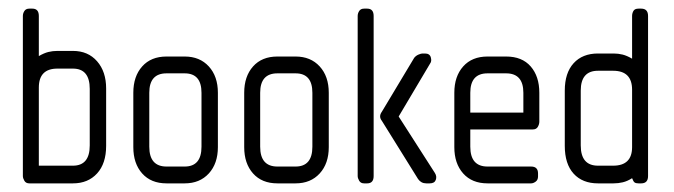

<svg xmlns="http://www.w3.org/2000/svg" viewBox="-20 -425 1563 445"><path d="M149 0H48Q40 0 36.5 -6Q33 -12 33 -17V-388Q33 -394 36.5 -399.5Q40 -405 48 -405H55Q70 -405 70 -388V-295Q82 -302 92 -304.5Q102 -307 113 -307H149Q184 -307 205 -283Q226 -259 226 -220V-87Q226 -46 205 -23Q184 0 149 0ZM188 -219Q188 -266 149 -266H113Q70 -266 70 -222V-41H149Q188 -41 188 -88Z M408 0H366Q330 0 309.5 -23Q289 -46 289 -84V-210Q289 -248 309.5 -271Q330 -294 366 -294H408Q443 -294 464 -271Q485 -248 485 -210V-84Q485 -46 464 -23Q443 0 408 0ZM447 -210Q447 -255 408 -255H366Q326 -255 326 -210V-85Q326 -39 366 -39H408Q447 -39 447 -85Z M665 0H623Q587 0 566.5 -23Q546 -46 546 -84V-210Q546 -248 566.5 -271Q587 -294 623 -294H665Q700 -294 721 -271Q742 -248 742 -210V-84Q742 -46 721 -23Q700 0 665 0ZM704 -210Q704 -255 665 -255H623Q583 -255 583 -210V-85Q583 -39 623 -39H665Q704 -39 704 -85Z M976 0H968Q956 0 949 -10L865 -145Q857 -155 865 -166L940 -291Q944 -296 950 -298.5Q956 -301 959 -301H965Q976 -301 978.5 -292Q981 -283 977 -278L904 -155L988 -24Q993 -16 990 -8Q987 0 976 0ZM831 0H824Q816 0 812.5 -6Q809 -12 809 -17V-388Q809 -394 812.5 -399.5Q816 -405 824 -405H831Q846 -405 846 -388V-17Q846 0 831 0Z M1215 -125H1070V-85Q1070 -39 1110 -39H1211Q1227 -39 1227 -23V-16Q1227 -8 1221.5 -4Q1216 0 1211 0H1110Q1074 0 1053.5 -23Q1033 -46 1033 -84V-210Q1033 -248 1053.5 -271Q1074 -294 1110 -294H1153Q1190 -294 1210 -271Q1230 -248 1230 -210V-143Q1230 -137 1226.5 -131Q1223 -125 1215 -125ZM1193 -210Q1193 -255 1153 -255H1110Q1070 -255 1070 -210V-164H1193Z M1466 0H1460Q1454 0 1451 -2Q1448 -4 1445 -12Q1434 -5 1423.5 -2.5Q1413 0 1402 0H1366Q1330 0 1309.5 -22.5Q1289 -45 1289 -87V-215Q1289 -256 1309.5 -278.5Q1330 -301 1366 -301H1402Q1413 -301 1423 -298.5Q1433 -296 1445 -289V-388Q1445 -394 1448 -399.5Q1451 -405 1460 -405H1466Q1482 -405 1482 -388V-17Q1482 0 1466 0ZM1445 -217Q1445 -261 1401 -261H1366Q1326 -261 1326 -215V-88Q1326 -41 1366 -41H1401Q1445 -41 1445 -84Z"/></svg>

Font: Chathura
Style: Bold
Weight: 700
Designer: Appaji Ambarisha Darbha
Foundry: Aditya Fonts
Version: Version 1.001 2016